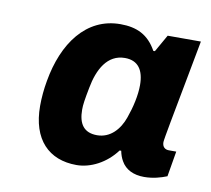

<svg xmlns="http://www.w3.org/2000/svg" viewBox="-52 -756 531 484"><g transform="rotate(10 213.5 -514.5)"><path d="M172 -330C208 -330 247 -350 273 -385H277C279 -375 282 -367 286 -360C297 -340 318 -330 345 -330C368 -330 388 -336 403 -342L414 -407H395C386 -407 378 -412 378 -425C378 -432 392 -505 409 -595L427 -691H342L317 -647H313C292 -685 262 -699 220 -699C132 -699 79 -624 62 -526C58 -504 56 -482 56 -461C56 -375 101 -330 172 -330ZM210 -413C176 -413 162 -434 162 -470C162 -483 164 -496 170 -527C179 -576 201 -617 246 -617C280 -617 295 -594 295 -556C295 -530 288 -499 278 -471C267 -439 244 -413 210 -413Z"/></g></svg>

Font: Archivo ExtraBold
Style: Italic
Weight: 800
Italic angle: -10°
Designer: Hector Gatti
Foundry: Omnibus-Type
Version: Version 2.001